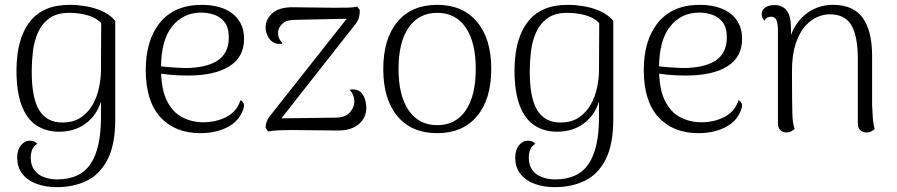

<svg xmlns="http://www.w3.org/2000/svg" viewBox="-20 -537 3705 793"><path d="M214 236Q170 236 133 223Q96 210 73.5 182.5Q51 155 51 114Q51 82 66.5 63Q82 44 103 44Q124 44 134 57Q119 66 113 81Q107 96 107 114Q107 145 121.5 165Q136 185 161 194.5Q186 204 216 204Q311 204 354 140Q397 76 397 -52Q397 -66 397 -83.5Q397 -101 397 -118Q379 -60 333.5 -26.5Q288 7 224 7Q170 7 130 -19.5Q90 -46 69 -102.5Q48 -159 48 -248Q48 -281 53 -318Q58 -355 71.5 -390.5Q85 -426 109.5 -455Q134 -484 173.5 -500.5Q213 -517 270 -517Q299 -517 333 -511.5Q367 -506 400 -492Q433 -478 456 -451V-45Q456 60 424.5 121.5Q393 183 338.5 209.5Q284 236 214 236ZM237 -31Q283 -31 313.5 -51.5Q344 -72 362.5 -104.5Q381 -137 389 -175Q397 -213 397 -248L398 -441Q379 -463 343 -473.5Q307 -484 265 -484Q215 -484 184 -461.5Q153 -439 137 -403Q121 -367 116 -324.5Q111 -282 111 -242Q111 -131 142.5 -81Q174 -31 237 -31Z M808 13Q703 13 642.5 -53Q582 -119 582 -248Q582 -372 641.5 -444.5Q701 -517 814 -517Q866 -517 905 -501Q944 -485 966 -453.5Q988 -422 988 -376Q988 -301 927 -263Q866 -225 757 -225Q714 -225 679 -228.5Q644 -232 609 -239L610 -268Q637 -263 674 -260Q711 -257 744 -256Q784 -256 817.5 -263Q851 -270 875 -284.5Q899 -299 912 -323.5Q925 -348 925 -382Q925 -423 908 -445Q891 -467 865 -476Q839 -485 811 -485Q737 -485 691 -428Q645 -371 645 -255Q645 -170 669 -121.5Q693 -73 733 -52.5Q773 -32 820 -32Q873 -32 916 -54.5Q959 -77 973 -123Q982 -119 986.5 -109Q991 -99 981 -76Q962 -32 915 -9.5Q868 13 808 13Z M1087 6 1077 -10Q1077 -23 1081.5 -35Q1086 -47 1095 -58L1421 -471L1431 -460L1198 -455Q1164 -455 1148 -440.5Q1132 -426 1129 -409Q1127 -393 1132 -380.5Q1137 -368 1147 -359Q1143 -356 1138 -355.5Q1133 -355 1127 -356Q1102 -360 1089.5 -381.5Q1077 -403 1077 -423Q1077 -458 1105.5 -483Q1134 -508 1192 -507L1362 -505Q1395 -505 1418 -505.5Q1441 -506 1455 -510L1466 -496Q1466 -480 1463 -466.5Q1460 -453 1447 -436L1131 -34L1121 -48L1362 -51Q1404 -51 1422 -69.5Q1440 -88 1443 -110Q1445 -127 1439 -142.5Q1433 -158 1423 -166Q1436 -169 1445 -167Q1464 -165 1474.5 -151.5Q1485 -138 1489 -121.5Q1493 -105 1493 -92Q1493 -51 1462 -24.5Q1431 2 1377 2L1183 0Q1161 0 1135.5 1Q1110 2 1087 6Z M1786 13Q1680 13 1621.5 -57Q1563 -127 1563 -252Q1563 -377 1621.5 -447Q1680 -517 1786 -517Q1891 -517 1950 -447Q2009 -377 2009 -252Q2009 -127 1950 -57Q1891 13 1786 13ZM1786 -20Q1862 -20 1903.5 -81Q1945 -142 1945 -252Q1945 -363 1903.5 -423.5Q1862 -484 1786 -484Q1710 -484 1668 -423.5Q1626 -363 1626 -252Q1626 -142 1668 -81Q1710 -20 1786 -20Z M2271 236Q2227 236 2190 223Q2153 210 2130.5 182.5Q2108 155 2108 114Q2108 82 2123.5 63Q2139 44 2160 44Q2181 44 2191 57Q2176 66 2170 81Q2164 96 2164 114Q2164 145 2178.5 165Q2193 185 2218 194.5Q2243 204 2273 204Q2368 204 2411 140Q2454 76 2454 -52Q2454 -66 2454 -83.5Q2454 -101 2454 -118Q2436 -60 2390.5 -26.5Q2345 7 2281 7Q2227 7 2187 -19.5Q2147 -46 2126 -102.5Q2105 -159 2105 -248Q2105 -281 2110 -318Q2115 -355 2128.5 -390.5Q2142 -426 2166.5 -455Q2191 -484 2230.5 -500.5Q2270 -517 2327 -517Q2356 -517 2390 -511.5Q2424 -506 2457 -492Q2490 -478 2513 -451V-45Q2513 60 2481.5 121.5Q2450 183 2395.5 209.5Q2341 236 2271 236ZM2294 -31Q2340 -31 2370.5 -51.5Q2401 -72 2419.5 -104.5Q2438 -137 2446 -175Q2454 -213 2454 -248L2455 -441Q2436 -463 2400 -473.5Q2364 -484 2322 -484Q2272 -484 2241 -461.5Q2210 -439 2194 -403Q2178 -367 2173 -324.5Q2168 -282 2168 -242Q2168 -131 2199.5 -81Q2231 -31 2294 -31Z M2865 13Q2760 13 2699.5 -53Q2639 -119 2639 -248Q2639 -372 2698.5 -444.5Q2758 -517 2871 -517Q2923 -517 2962 -501Q3001 -485 3023 -453.5Q3045 -422 3045 -376Q3045 -301 2984 -263Q2923 -225 2814 -225Q2771 -225 2736 -228.5Q2701 -232 2666 -239L2667 -268Q2694 -263 2731 -260Q2768 -257 2801 -256Q2841 -256 2874.5 -263Q2908 -270 2932 -284.5Q2956 -299 2969 -323.5Q2982 -348 2982 -382Q2982 -423 2965 -445Q2948 -467 2922 -476Q2896 -485 2868 -485Q2794 -485 2748 -428Q2702 -371 2702 -255Q2702 -170 2726 -121.5Q2750 -73 2790 -52.5Q2830 -32 2877 -32Q2930 -32 2973 -54.5Q3016 -77 3030 -123Q3039 -119 3043.5 -109Q3048 -99 3038 -76Q3019 -32 2972 -9.5Q2925 13 2865 13Z M3228 10Q3212 10 3202.5 0Q3193 -10 3193 -27V-417Q3192 -445 3185.5 -456.5Q3179 -468 3164 -468Q3158 -468 3150 -465Q3142 -462 3137 -451Q3126 -465 3126 -479Q3126 -495 3140 -505.5Q3154 -516 3178 -516Q3213 -516 3230 -492.5Q3247 -469 3247 -423V-339L3233 -325Q3238 -385 3264 -428Q3290 -471 3331 -494Q3372 -517 3421 -517Q3504 -517 3543 -463.5Q3582 -410 3582 -306V-103Q3583 -75 3585 -48.5Q3587 -22 3593 -4Q3587 1 3579 5.5Q3571 10 3558 10Q3543 10 3533 0.5Q3523 -9 3523 -25V-301Q3522 -389 3496 -433.5Q3470 -478 3406 -478Q3382 -478 3355 -466.5Q3328 -455 3304.5 -428Q3281 -401 3266 -355.5Q3251 -310 3251 -244Q3251 -179 3251.5 -138Q3252 -97 3252.5 -71.5Q3253 -46 3255.5 -31Q3258 -16 3262 -4Q3257 0 3248.5 5Q3240 10 3228 10Z"/></svg>

Font: Arima Light
Style: Regular
Weight: 300
Designer: Joana Correia and Natanael Gama
Foundry: NDISCOVER
Version: Version 1.101;gftools[0.9.23]